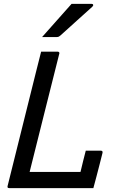

<svg xmlns="http://www.w3.org/2000/svg" viewBox="-20 -965 640 985"><path d="M27 0Q16 0 19 -11Q56 -158 92.5 -306Q129 -454 166 -601Q172 -626 178.5 -650.5Q185 -675 191 -700H276Q281 -700 283.5 -696.5Q286 -693 284 -689Q246 -538 208 -386.5Q170 -235 132 -83H393Q399 -109 406.5 -139Q414 -169 420 -192H497Q508 -192 506 -181Q500 -156 491.5 -123.5Q483 -91 474.5 -58Q466 -25 459 0ZM347 -945H451Q457 -945 458 -940Q459 -935 453 -930Q429 -908 411.5 -892.5Q394 -877 377.5 -862Q361 -847 340.5 -828.5Q320 -810 290 -783Q287 -780 282.5 -777.5Q278 -775 272 -775H196Q235 -820 271 -859.5Q307 -899 347 -945Z"/></svg>

Font: Recursive Mn Lnr St
Style: Italic
Weight: 400
Italic angle: -15°
Monospace: yes
Version: Version 1.079;hotconv 1.0.112;makeotfexe 2.5.65598; ttfautoh